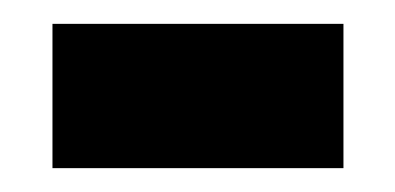

<svg xmlns="http://www.w3.org/2000/svg" viewBox="-20 -353 331 161"><path d="M24 -212V-333H268V-212Z"/></svg>

Font: Noto Serif Hebrew SemiCondensed Black
Style: Regular
Weight: 900
Width: 4
Designer: Monotype Design Team
Foundry: Monotype Imaging Inc.
Version: Version 2.004; ttfautohint (v1.8.4.7-5d5b)